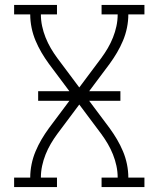

<svg xmlns="http://www.w3.org/2000/svg" viewBox="-20 -755 640 775"><path d="M37 0V-38H102Q102 -65 107.5 -92Q113 -119 123.5 -144Q134 -169 147.5 -192Q161 -215 177 -237L260 -348H134V-387H260L177 -498Q161 -520 147.5 -543Q134 -566 123.5 -591Q113 -616 107.5 -643Q102 -670 102 -697H37V-735H210V-697H145Q145 -673 150 -649.5Q155 -626 164 -603.5Q173 -581 185 -560.5Q197 -540 211 -521L300 -402L389 -521Q403 -540 415 -560.5Q427 -581 436 -603.5Q445 -626 450 -649.5Q455 -673 455 -697H390V-735H563V-697H498Q498 -670 492.5 -643Q487 -616 476.5 -591Q466 -566 452.5 -543Q439 -520 423 -498L340 -387H466V-348H340L423 -237Q439 -215 452.5 -192Q466 -169 476.5 -144Q487 -119 492.5 -92Q498 -65 498 -38H563V0H390V-38H455Q455 -62 450 -85.5Q445 -109 436 -131.5Q427 -154 415 -174.5Q403 -195 389 -214L300 -333L211 -214Q197 -195 185 -174.5Q173 -154 164 -131.5Q155 -109 150 -85.5Q145 -62 145 -38H210V0Z"/></svg>

Font: Iosevka Curly Slab XLtEx
Style: Regular
Weight: 200
Width: 7
Monospace: yes
Designer: Belleve Invis
Foundry: Belleve Invis
Version: Version 11.1.0; ttfautohint (v1.8.3)